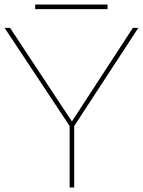

<svg xmlns="http://www.w3.org/2000/svg" viewBox="-28 -821 626 841"><path d="M578 -699H554L287 -289L16 -699H-8L277 -269V0H297V-269ZM126 -801V-781H443V-801Z"/></svg>

Font: Argentum Sans Thin
Style: Regular
Weight: 250
Designer: Julieta Ulanovsky
Foundry: Julieta Ulanovsky
Version: Version 5.001;February 15, 2019;FontCreator 11.5.0.2425 64-b